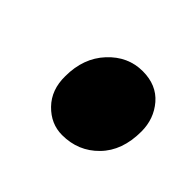

<svg xmlns="http://www.w3.org/2000/svg" viewBox="-57 -522 290 290"><g transform="rotate(45 88.0 -377.0)"><path d="M34 -365.5Q34 -404 57 -428.8Q80 -453.5 111.5 -453.5Q141 -453.5 157.8 -434Q174.5 -414.5 174.5 -387.5Q174.5 -346.5 151.2 -322.8Q128 -299 93.5 -299Q69.5 -299 51.5 -317.5Q33.5 -336 34 -365.5Z"/></g></svg>

Font: Merriweather 96pt ExtraBold
Style: Italic
Weight: 800
Italic angle: -7.8°
Version: Version 2.101